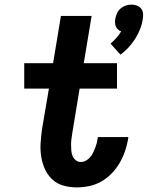

<svg xmlns="http://www.w3.org/2000/svg" viewBox="-20 -804 640 832"><path d="M502 -567 459 -615Q472 -626 484 -639.5Q496 -653 505 -668Q505 -668 505 -668Q505 -668 505 -668Q497 -671 491 -676.5Q485 -682 482 -689.5Q479 -697 478.5 -706Q478 -715 480 -724Q482 -736 487.5 -747.5Q493 -759 503 -767.5Q513 -776 525 -780Q537 -784 549 -784Q562 -784 573 -780Q584 -776 591 -767.5Q598 -759 599.5 -747.5Q601 -736 599 -724Q596 -701 587.5 -679Q579 -657 566.5 -637Q554 -617 537.5 -599Q521 -581 502 -567ZM312 8Q282 8 254 0Q226 -8 206 -27Q186 -46 174.5 -71.5Q163 -97 158.5 -126Q154 -155 156 -184.5Q158 -214 162 -244L192 -420H85V-530H210L244 -735H377L343 -530H487V-420H325L293 -226Q291 -213 289.5 -201Q288 -189 288 -176Q288 -163 289 -151Q290 -139 294.5 -128Q299 -117 308.5 -109.5Q318 -102 330 -102Q341 -102 351.5 -107.5Q362 -113 370 -122Q378 -131 383 -141.5Q388 -152 392 -162Q396 -172 399 -183Q402 -194 403 -205Q404 -206 404 -207.5Q404 -209 404 -210H536Q536 -208 535.5 -205Q535 -202 535 -200Q530 -173 521 -147Q512 -121 497.5 -96.5Q483 -72 463 -51.5Q443 -31 418 -17Q393 -3 366 2.5Q339 8 312 8Z"/></svg>

Font: Iosevka Slab XBdExObl
Style: Regular
Weight: 800
Width: 7
Italic angle: -9°
Monospace: yes
Designer: Belleve Invis
Foundry: Belleve Invis
Version: Version 11.1.0; ttfautohint (v1.8.3)